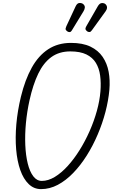

<svg xmlns="http://www.w3.org/2000/svg" viewBox="-20 -1269 761 1298"><path d="M257.5 9.5Q209 9.5 173.8 -24.8Q138.5 -59 117.2 -119.2Q96 -179.5 89.2 -259Q82.5 -338.5 90.5 -429.5Q98.5 -520.5 121.5 -615.5Q149.5 -730.5 194.8 -811.8Q240 -893 305.8 -936Q371.5 -979 460 -979Q539 -979 591.5 -953.8Q644 -928.5 674 -884.5Q704 -840.5 714.5 -783.5Q725 -726.5 719.5 -662.5Q713 -589.5 692.8 -512Q672.5 -434.5 640.2 -359Q608 -283.5 566.2 -217.2Q524.5 -151 475 -99.8Q425.5 -48.5 370.8 -19.5Q316 9.5 257.5 9.5ZM179.5 -591Q162.5 -514 155.2 -436.2Q148 -358.5 151 -288.5Q154 -218.5 167.5 -163.8Q181 -109 204.8 -77.5Q228.5 -46 263 -46Q306 -46 350.5 -73Q395 -100 437.8 -147Q480.5 -194 518.2 -254.5Q556 -315 586 -383Q616 -451 635 -519.8Q654 -588.5 659 -651.5Q663.5 -709 657 -758Q650.5 -807 628.2 -843.8Q606 -880.5 564 -901Q522 -921.5 455.5 -921.5Q380 -921.5 327 -883Q274 -844.5 238.5 -770.8Q203 -697 179.5 -591ZM571 -1056Q563 -1061.5 559 -1068.8Q555 -1076 563.5 -1091.5L640.5 -1225.5Q653 -1247.5 668.2 -1248.2Q683.5 -1249 692.5 -1241.5Q704 -1230.5 703.5 -1217.8Q703 -1205 694.5 -1193.5L602 -1065.5Q593.5 -1053 585.8 -1052.5Q578 -1052 571 -1056ZM436.5 -1056Q428 -1061.5 424.5 -1068.2Q421 -1075 428.5 -1091.5L491 -1225.5Q501.5 -1248.5 517.8 -1248.8Q534 -1249 543 -1241Q554.5 -1230.5 553.5 -1218.2Q552.5 -1206 545 -1193.5L467 -1065.5Q459 -1052 451 -1052Q443 -1052 436.5 -1056Z"/></svg>

Font: Edu QLD Hand
Style: Regular
Weight: 400
Designer: Tina and Corey Anderson, Eben Sorkin
Foundry: Sorkin Type Co.
Version: Version 2.000